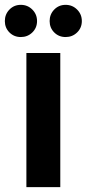

<svg xmlns="http://www.w3.org/2000/svg" viewBox="-34 -773 358 793"><path d="M52 -620Q24 -620 5 -639Q-14 -658 -14 -686Q-14 -714 5 -733.5Q24 -753 52 -753Q80 -753 99.5 -733.5Q119 -714 119 -686Q119 -658 99.5 -639Q80 -620 52 -620ZM237 -620Q209 -620 190 -639Q171 -658 171 -686Q171 -714 190 -733.5Q209 -753 237 -753Q265 -753 284.5 -733.5Q304 -714 304 -686Q304 -658 284.5 -639Q265 -620 237 -620ZM215 -554V0H75V-554Z"/></svg>

Font: Fz Poppins SemBd
Style: Regular
Weight: 600
Designer: Ninad Kale (Devanagari), Jonny Pinhorn (Latin)
Foundry: Indian Type Foundry
Version: Vit hóa bi Vntype.Com & FontZin.Com